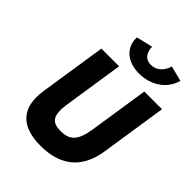

<svg xmlns="http://www.w3.org/2000/svg" viewBox="-301 -1266 1442 1442"><g transform="rotate(45 420.5 -544.5)"><path d="M652.7 -825 579.8 -348C558.6 -210 510.5 -170 418.5 -170C326.5 -170 290.6 -210 311.8 -348L384.7 -825H196.7L115.3 -293C84.1 -89 180.2 15 390.2 15C600.2 15 728.1 -89 759.3 -293L840.7 -825ZM666.4 -1104C666.4 -1104 639.7 -1001 545.7 -1001C451.7 -1001 456.4 -1104 456.4 -1104L325.7 -1073C321.3 -966 400 -892 529 -892C658 -892 759.3 -966 787.7 -1073Z"/></g></svg>

Font: Sztylet
Style: BdObl
Weight: 700
Foundry: Cannot Into Space Fonts, PlusOne Fonts
Version: Version 0.12